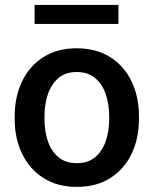

<svg xmlns="http://www.w3.org/2000/svg" viewBox="-20 -729 607 759"><path d="M38.1 -258.3V-269.5Q38.1 -346.2 67.1 -407Q96.2 -467.8 151.1 -502.9Q206.1 -538.1 283.2 -538.1Q360.8 -538.1 416 -502.9Q471.2 -467.8 500.2 -407Q529.3 -346.2 529.3 -269.5V-258.3Q529.3 -181.6 500.2 -121.1Q471.2 -60.5 416.3 -25.4Q361.3 9.8 284.2 9.8Q206.5 9.8 151.6 -25.4Q96.7 -60.5 67.4 -121.1Q38.1 -181.6 38.1 -258.3ZM155.8 -269.5V-258.3Q155.8 -210.4 169.2 -170.9Q182.6 -131.3 210.9 -107.7Q239.3 -84 284.2 -84Q328.1 -84 356.2 -107.7Q384.3 -131.3 397.9 -170.9Q411.6 -210.4 411.6 -258.3V-269.5Q411.6 -316.4 398.2 -356.2Q384.8 -396 356.4 -420.2Q328.1 -444.3 283.2 -444.3Q238.8 -444.3 210.7 -420.2Q182.6 -396 169.2 -356.2Q155.8 -316.4 155.8 -269.5ZM448.2 -709.5V-634.3H116.7V-709.5Z"/></svg>

Font: Vazirmatn RD FD Medium
Style: Regular
Weight: 500
Designer: Saber Rastikerdar
Foundry: Saber Rastikerdar
Version: Version 33.003